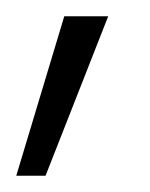

<svg xmlns="http://www.w3.org/2000/svg" viewBox="-23 -93 184 236"><path d="M-3 123 56 -73H110L33 123Z"/></svg>

Font: DM Sans 9pt ExtraLight
Style: Regular
Weight: 250
Version: Version 4.004;gftools[0.9.30]